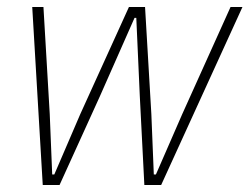

<svg xmlns="http://www.w3.org/2000/svg" viewBox="-20 -528 712 548"><path d="M72 -508H104L122 -202L129 -30H135L209 -202L348 -508H394L412 -202L419 -30H425L500 -202L638 -508H672L440 0H392L379 -254L369 -477H364L265 -253L150 0H102Z"/></svg>

Font: IBM Plex Sans Condensed ExtraLight
Style: Italic
Weight: 200
Width: 3
Italic angle: -11°
Designer: Mike Abbink, Paul van der Laan, Pieter van Rosmalen
Foundry: Bold Monday
Version: Version 1.3